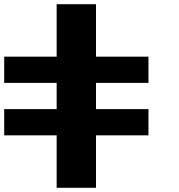

<svg xmlns="http://www.w3.org/2000/svg" viewBox="-20 -895 852 915"><path d="M250 0H437.5V-250H687.5V-375H437.5V-500H687.5V-625H437.5V-875H250V-625H0V-500H250V-375H0V-250H250Z"/></svg>

Font: Faithful 32x
Style: Semibold
Weight: 400
Foundry: Faithful Resource Pack
Version: Version 1.0; January 27, 2023